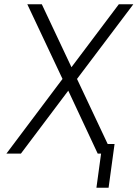

<svg xmlns="http://www.w3.org/2000/svg" viewBox="-20 -720 645 900"><path d="M537 -700 315 -405 176 -700H108L273 -350L10 0H78L300 -295L438 0H506L341 -350L605 -700ZM432 160H489L517 -45H460Z"/></svg>

Font: Unageo
Style: Light-Italic
Weight: 300
Designer: Richard Sepsi
Foundry: Richard Sepsi
Version: Version 2.000